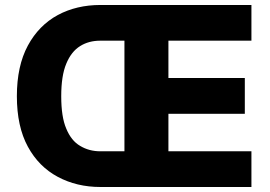

<svg xmlns="http://www.w3.org/2000/svg" viewBox="-20 -747 1079 767"><path d="M984.4 0H380.9Q286.6 0 210.9 -40.5Q134.8 -81.1 91.3 -161.1Q47.4 -241.7 47.4 -362.8Q47.4 -483.4 91.3 -564.9Q134.8 -645.5 210.9 -687Q286.1 -727.1 380.9 -727.1H984.4V-584.5H652.8V-435.5H958V-292.5H652.8V-142.6H984.4ZM380.9 -142.6H477.1V-584.5H380.9Q334.5 -584.5 300.3 -563Q264.6 -541 244.6 -492.2Q224.6 -444.3 224.6 -362.8Q224.6 -279.8 244.6 -233.4Q264.6 -184.6 300.3 -164.1Q335.9 -142.6 380.9 -142.6Z"/></svg>

Font: My Font
Style: Regular
Weight: 500
Designer: Rasmus Andersson
Foundry: rsms
Version: Version 0.001